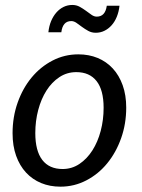

<svg xmlns="http://www.w3.org/2000/svg" viewBox="-20 -728 559 756"><path d="M29.5 0ZM226.5 -62.5Q263 -62.5 292.8 -82.5Q322.5 -102.5 343.8 -135.8Q365 -169 376.5 -212.5Q388 -256 388 -303.5Q388 -373.5 360.2 -408.8Q332.5 -444 280.5 -444Q243.5 -444 213.8 -424.2Q184 -404.5 163 -371.5Q142 -338.5 130.5 -295Q119 -251.5 119 -204Q119 -134 146.5 -98.2Q174 -62.5 226.5 -62.5ZM218 7Q176.5 7 142 -7.2Q107.5 -21.5 82.5 -48.5Q57.5 -75.5 43.5 -114.5Q29.5 -153.5 29.5 -203.5Q29.5 -267.5 49.5 -324Q69.5 -380.5 104.5 -422.8Q139.5 -465 186.8 -489.5Q234 -514 288.5 -514Q330 -514 364.5 -499.8Q399 -485.5 424 -458.5Q449 -431.5 463 -392.5Q477 -353.5 477 -304Q477 -240.5 457 -184Q437 -127.5 402.2 -85Q367.5 -42.5 320 -17.8Q272.5 7 218 7ZM361 -662.5Q394.5 -662.5 400.5 -705.5H450.5Q448 -682 440 -662.2Q432 -642.5 419.5 -628.5Q407 -614.5 391.2 -606.8Q375.5 -599 357 -599Q341 -599 327.8 -606.2Q314.5 -613.5 303 -622Q291.5 -630.5 281.2 -637.8Q271 -645 260.5 -645Q227 -645 221.5 -601H170.5Q173 -625 181.2 -644.8Q189.5 -664.5 202 -678.8Q214.5 -693 230.5 -700.8Q246.5 -708.5 264.5 -708.5Q281 -708.5 294 -701.2Q307 -694 318.5 -685.5Q330 -677 340.2 -669.8Q350.5 -662.5 361 -662.5Z"/></svg>

Font: Lato
Style: Italic
Weight: 400
Italic angle: -7°
Designer: Lukasz Dziedzic
Foundry: tyPoland Lukasz Dziedzic
Version: Version 2.007; 2014-02-27